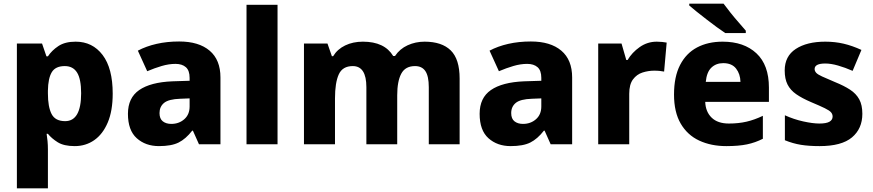

<svg xmlns="http://www.w3.org/2000/svg" viewBox="-20 -786 4757 1046"><path d="M392 -559Q484 -559 539 -486.5Q594 -414 594 -276Q594 -182 567 -118.5Q540 -55 493.5 -22.5Q447 10 387 10Q328 10 294.5 -11Q261 -32 241 -57H234Q237 -38 239 -17Q241 4 241 28V240H72V-549H209L233 -479H241Q262 -511 298 -535Q334 -559 392 -559ZM333 -426Q282 -426 262 -392.5Q242 -359 241 -292V-277Q241 -204 261 -165Q281 -126 335 -126Q422 -126 422 -278Q422 -355 400 -390.5Q378 -426 333 -426Z M956 -560Q1063 -560 1122 -510Q1181 -460 1181 -364V0H1064L1031 -74H1027Q992 -29 953 -9.5Q914 10 846 10Q773 10 725 -33Q677 -76 677 -166Q677 -253 738.5 -295.5Q800 -338 919 -343L1013 -346V-362Q1013 -402 992.5 -420Q972 -438 936 -438Q900 -438 861 -426.5Q822 -415 782 -398L731 -510Q776 -534 833 -547Q890 -560 956 -560ZM962 -248Q899 -246 874 -225.5Q849 -205 849 -170Q849 -139 867 -125Q885 -111 913 -111Q955 -111 984 -136.5Q1013 -162 1013 -206V-250Z M1492 0H1323V-760H1492Z M2293 -559Q2387 -559 2435.5 -511.5Q2484 -464 2484 -358V0H2316V-311Q2316 -371 2297.5 -398.5Q2279 -426 2241 -426Q2188 -426 2166 -384.5Q2144 -343 2144 -267V0H1976V-311Q1976 -426 1902 -426Q1846 -426 1825.5 -380.5Q1805 -335 1805 -250V0H1636V-549H1764L1788 -480H1795Q1818 -518 1860.5 -538.5Q1903 -559 1957 -559Q2075 -559 2122 -481H2132Q2158 -520 2201 -539.5Q2244 -559 2293 -559Z M2872 -560Q2979 -560 3038 -510Q3097 -460 3097 -364V0H2980L2947 -74H2943Q2908 -29 2869 -9.5Q2830 10 2762 10Q2689 10 2641 -33Q2593 -76 2593 -166Q2593 -253 2654.5 -295.5Q2716 -338 2835 -343L2929 -346V-362Q2929 -402 2908.5 -420Q2888 -438 2852 -438Q2816 -438 2777 -426.5Q2738 -415 2698 -398L2647 -510Q2692 -534 2749 -547Q2806 -560 2872 -560ZM2878 -248Q2815 -246 2790 -225.5Q2765 -205 2765 -170Q2765 -139 2783 -125Q2801 -111 2829 -111Q2871 -111 2900 -136.5Q2929 -162 2929 -206V-250Z M3558 -559Q3571 -559 3587 -557.5Q3603 -556 3612 -554L3598 -396Q3589 -398 3575 -399.5Q3561 -401 3544 -401Q3512 -401 3480.5 -391Q3449 -381 3428.5 -353.5Q3408 -326 3408 -275V0H3239V-549H3366L3392 -459H3399Q3423 -500 3465 -529.5Q3507 -559 3558 -559Z M3917 -559Q4033 -559 4101 -495.5Q4169 -432 4169 -309V-231H3822Q3824 -177 3857 -145Q3890 -113 3951 -113Q4003 -113 4046.5 -123Q4090 -133 4136 -155V-30Q4095 -9 4049.5 0.5Q4004 10 3937 10Q3854 10 3789.5 -20Q3725 -50 3688.5 -112.5Q3652 -175 3652 -271Q3652 -368 3685 -432Q3718 -496 3777.5 -527.5Q3837 -559 3917 -559ZM3920 -442Q3881 -442 3855.5 -417.5Q3830 -393 3825 -340H4014Q4013 -383 3990 -412.5Q3967 -442 3920 -442ZM3922 -766Q3938 -744 3960 -716.5Q3982 -689 4004.5 -663.5Q4027 -638 4043 -619V-606H3931Q3911 -619 3884.5 -638.5Q3858 -658 3829.5 -680Q3801 -702 3776 -722Q3751 -742 3735 -756V-766Z M4678 -166Q4678 -85 4621.5 -37.5Q4565 10 4445 10Q4387 10 4343.5 3Q4300 -4 4256 -22V-158Q4304 -136 4356 -124.5Q4408 -113 4444 -113Q4482 -113 4499 -123Q4516 -133 4516 -151Q4516 -164 4507.5 -174Q4499 -184 4473.5 -196.5Q4448 -209 4398 -230Q4349 -251 4317.5 -273Q4286 -295 4270.5 -325.5Q4255 -356 4255 -402Q4255 -480 4315.5 -519.5Q4376 -559 4476 -559Q4529 -559 4576 -548Q4623 -537 4673 -514L4625 -400Q4584 -418 4545.5 -429Q4507 -440 4476 -440Q4418 -440 4418 -410Q4418 -399 4426.5 -389.5Q4435 -380 4459.5 -369Q4484 -358 4531 -338Q4578 -319 4611 -297.5Q4644 -276 4661 -245Q4678 -214 4678 -166Z"/></svg>

Font: Noto Sans Tamil ExtraBold
Style: Regular
Weight: 800
Designer: Jelle Bosma - Monotype Design Team
Foundry: Monotype Imaging Inc.
Version: Version 2.004; ttfautohint (v1.8.4.7-5d5b)